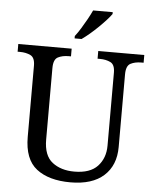

<svg xmlns="http://www.w3.org/2000/svg" viewBox="-61 -982 840 1043"><g transform="rotate(5 358.5 -460.5)"><path d="M362 10Q244 10 177 -42Q110 -94 110 -216V-604Q110 -648 85.5 -660Q61 -672 28 -672H15V-714H306V-672H293Q259 -672 235 -659.5Q211 -647 211 -600V-210Q211 -123 258 -86.5Q305 -50 378 -50Q464 -50 505 -94Q546 -138 546 -206V-604Q546 -648 521.5 -660Q497 -672 464 -672H451V-714H702V-672H689Q655 -672 631 -659.5Q607 -647 607 -600V-204Q607 -104 544 -47Q481 10 362 10ZM317 -784Q332 -803 348 -829Q364 -855 379 -882Q394 -909 404 -931H511V-921Q502 -908 484 -888Q466 -868 443.5 -846Q421 -824 398 -804.5Q375 -785 355 -771H317Z"/></g></svg>

Font: Noto Serif NP Hmong
Style: Regular
Weight: 400
Designer: Dalton Maag Ltd
Foundry: Dalton Maag Ltd
Version: Version 1.001